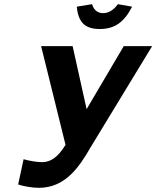

<svg xmlns="http://www.w3.org/2000/svg" viewBox="-20 -891 749 920"><path d="M181 -114C160 -114 125 -119 93 -128L67 -7C93 2 136 9 166 9C292 9 359 -89 414 -185L709 -670H573L395 -368L328 -670H177L294 -197C256 -135 221 -114 181 -114ZM348 -859 421 -871C429 -844 447 -828 474 -828C502 -828 525 -844 545 -871L613 -859C575 -785 530 -752 458 -752C386 -752 355 -785 348 -859Z"/></svg>

Font: LT Wave Mono Bold
Style: Italic
Weight: 700
Designer: Daniel Lyons
Version: Version 2.5 (Glyphs App)